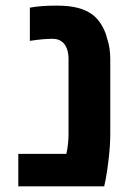

<svg xmlns="http://www.w3.org/2000/svg" viewBox="-20 -661 469 681"><path d="M44.9 -115.2H215.3Q223.1 -149.4 223.1 -187V-450.7Q223.1 -488.8 205.6 -507.8Q190.9 -523.4 166.5 -523.4Q133.8 -523.4 85.9 -516.1V-633.8Q124 -641.1 180.7 -641.1Q226.1 -641.1 257.1 -632.8Q288.1 -624.5 309.1 -608.4Q327.6 -593.8 340.8 -571.5Q354 -549.3 359.9 -524.4Q371.1 -492.2 371.1 -450.7V-187Q371.1 -148.4 366 -102.1Q360.8 -55.7 355 -25.9L349.6 0H44.9Z"/></svg>

Font: Viking Open Sans
Style: Bold
Weight: 700
Foundry: Ascender Corporation
Version: Version 2.001